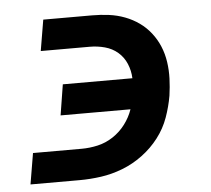

<svg xmlns="http://www.w3.org/2000/svg" viewBox="-44 -577 687 624"><g transform="rotate(-5 300.0 -265.0)"><path d="M31 0 48 -101H207Q233 -101 259.5 -107Q286 -113 309.5 -128.5Q333 -144 350 -166.5Q367 -189 376 -215H148L164 -315H391Q390 -340 380.5 -362.5Q371 -385 353 -400.5Q335 -416 311 -422.5Q287 -429 262 -429H102L119 -530H278Q306 -530 333 -526.5Q360 -523 385 -513.5Q410 -504 431 -489Q452 -474 468 -453.5Q484 -433 494 -409Q504 -385 508 -358Q512 -331 511 -303.5Q510 -276 506 -248Q500 -213 487.5 -178Q475 -143 452 -113Q429 -83 398 -60Q367 -37 332 -23.5Q297 -10 261.5 -5Q226 0 191 0Z"/></g></svg>

Font: Iosevka Curly Slab Extended
Style: Bold Italic
Weight: 700
Width: 7
Italic angle: -9°
Monospace: yes
Designer: Belleve Invis
Foundry: Belleve Invis
Version: Version 11.0.0; ttfautohint (v1.8.3)